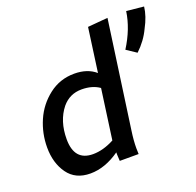

<svg xmlns="http://www.w3.org/2000/svg" viewBox="-132 -893 1066 1043"><g transform="rotate(-20 401.0 -371.5)"><path d="M219 10Q304 10 389 -50V-37Q389 -24 391 0H500L499 -34Q499 -78 507 -133L594 -753L478 -743L443 -489Q396 -530 320 -530Q237 -530 173 -480.5Q109 -431 77 -357.5Q45 -284 45 -203Q45 -113 89 -51.5Q133 10 219 10ZM268 -84Q160 -84 160 -209Q160 -314 215 -383Q259 -436 328 -436Q390 -436 431 -407L391 -118Q327 -84 268 -84ZM683 -519Q735 -568 763 -628Q796 -689 802 -743L702 -753Q688 -655 626 -557Z"/></g></svg>

Font: Brisa Sans Medium
Style: Italic
Weight: 600
Italic angle: -8°
Designer: Dalton Maag Ltd
Foundry: Dalton Maag Ltd
Version: Version 1.101;July 10, 2019;FontCreator 11.5.0.2425 64-bit